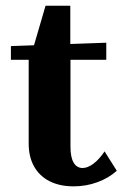

<svg xmlns="http://www.w3.org/2000/svg" viewBox="-20 -650 454 680"><path d="M241.1 10Q191.6 10 155.8 -8.1Q120 -26.2 100.8 -60.3Q81.6 -94.3 81.6 -141.5V-438.2H18.6V-486.8L356.4 -498.7V-438.2H229.6V-130.3Q229.6 -93 240.8 -74Q252 -55 272.5 -55Q290.6 -55 310.9 -70.2Q331.2 -85.4 350.4 -113.8L393.6 -45.2Q364.7 -19.1 324.7 -4.6Q284.7 10 241.1 10ZM98.6 -483.4 141.3 -629.6H229V-483.4Z"/></svg>

Font: Sutasoma
Style: Regular
Weight: 400
Designer: Izhar Fathurrohim, Akbar Rohmanto, Arusyal Khofiqoini
Foundry: Kiwari Kolektiv
Version: Version 1.102